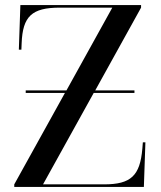

<svg xmlns="http://www.w3.org/2000/svg" viewBox="-20 -734 632 754"><path d="M36 0H545L551 -175H541L539 -150C530 -44 494 -10 389 -10H149L348 -369H508V-379H354L534 -704V-714H60L54 -539H64L65 -564C69 -670 105 -704 215 -704H421L241 -379H81V-369H235L36 -10Z"/></svg>

Font: Noto Serif Display
Style: Regular
Weight: 400
Designer: Monotype Design Team
Foundry: Monotype Imaging Inc.
Version: Version 2.009